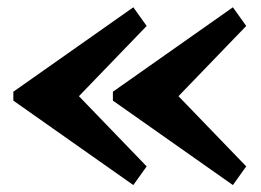

<svg xmlns="http://www.w3.org/2000/svg" viewBox="-20 -658 735 540"><path d="M482 -387.5 672.5 -190 635 -137.5 297.5 -375V-400L635 -637.5L672.5 -585ZM202 -387.5 392.5 -190 355 -137.5 17.5 -375V-400L355 -637.5L392.5 -585Z"/></svg>

Font: Besley* Heavy
Style: Regular
Weight: 800
Designer: Owen Earl
Foundry: indestructible type*
Version: Version 3.000; ttfautohint (v1.8.3)